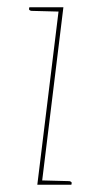

<svg xmlns="http://www.w3.org/2000/svg" viewBox="-20 -510 269 530"><path d="M83 0 143 -490H155L95 0ZM92 0 94 -12 171 -10Q173 -10 175.5 -8.5Q178 -7 178 -5L177 0ZM146 -490 144 -478 67 -480Q65 -480 62.5 -481.5Q60 -483 60 -485L61 -490Z"/></svg>

Font: Aleo Thin
Style: Italic
Weight: 250
Italic angle: -7°
Designer: Alessio Laiso
Foundry: Alessio Laiso
Version: Version 2.001;gftools[0.9.29]